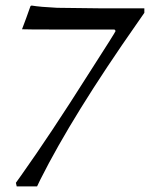

<svg xmlns="http://www.w3.org/2000/svg" viewBox="-20 -488 542 689"><path d="M395 -377 391 -382H225Q59 -382 59 -383L74 -423Q89 -464 89 -465Q90 -468 94 -468Q124 -463 185 -460Q187 -460 350 -458H498V-442L473 -406Q241 -75 125 156L113 181H40L37 168L57 140Q160 -5 296 -220Q395 -374 395 -377Z"/></svg>

Font: MathJax_Fraktur
Style: Regular
Weight: 400
Version: Version 1.1